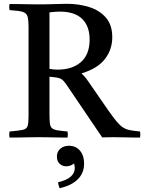

<svg xmlns="http://www.w3.org/2000/svg" viewBox="-20 -722 758 1009"><path d="M266 -316 240 -319V-124Q240 -93 242 -75Q244 -57 252.5 -49Q261 -41 280.5 -37.5Q300 -34 335 -31Q338 -15 335 1Q315 1 287 0.5Q259 0 231 -0.5Q203 -1 184 -1Q166 -1 137 -0.5Q108 0 79 0.5Q50 1 30 1Q27 -14 30 -31Q78 -35 99 -39.5Q120 -44 125 -59.5Q130 -75 130 -111V-577Q130 -618 124.5 -636Q119 -654 98 -660Q77 -666 30 -669Q27 -684 30 -701Q49 -701 79.5 -700.5Q110 -700 139.5 -699.5Q169 -699 183 -699Q201 -699 229.5 -699.5Q258 -700 286.5 -701Q315 -702 331 -702Q394 -702 448.5 -685Q503 -668 536.5 -629.5Q570 -591 570 -526Q570 -462 531.5 -412Q493 -362 410 -337V-334Q425 -322 444 -294L549 -142Q575 -105 592.5 -84Q610 -63 626 -52.5Q642 -42 663 -38Q684 -34 716 -31Q719 -15 716 1Q697 1 669 0.5Q641 0 615 -0.5Q589 -1 573 -1Q557 -1 545 -0.5Q533 0 517 0L332 -273Q315 -299 302 -306.5Q289 -314 266 -316ZM240 -360Q253 -358 263 -357Q273 -356 282 -356Q360 -356 405.5 -396Q451 -436 451 -514Q451 -585 411.5 -623Q372 -661 295 -661Q285 -661 270.5 -660Q256 -659 240 -657ZM285 236Q331 225 352 206Q373 187 373 161Q373 149 369 137Q350 152 328 152Q308 152 293.5 138.5Q279 125 279 101Q279 75 297 59.5Q315 44 342 44Q379 44 400.5 70Q422 96 422 137Q422 188 388 221Q354 254 293 267Q290 259 288 251.5Q286 244 285 236Z"/></svg>

Font: Castoro
Style: Regular
Weight: 400
Designer: John Hudson
Foundry: Tiro Typeworks Ltd.
Version: Version 2.04